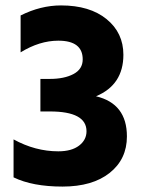

<svg xmlns="http://www.w3.org/2000/svg" viewBox="-20 -683 523 708"><path d="M448 -180Q448 -96 384.5 -45.5Q321 5 210.5 5Q100 5 30 -29V-169Q110 -125 195 -125Q244 -125 271.5 -146Q299 -167 299 -199Q299 -272 164 -272H129V-392H164Q217 -392 251 -410Q285 -428 285 -464Q285 -533 195 -533Q126 -533 56 -490V-626Q130 -663 205 -663Q311 -663 373 -612.5Q435 -562 435 -481Q435 -370 334 -328Q448 -301 448 -180Z"/></svg>

Font: Hind Madurai
Style: Bold
Weight: 700
Designer: Jyotish Sonowal
Foundry: Indian Type Foundry
Version: Version 0.702;PS 1.0;hotconv 1.0.81;makeotf.lib2.5.63406